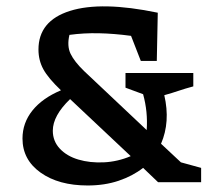

<svg xmlns="http://www.w3.org/2000/svg" viewBox="-20 -559 671 589"><path d="M249 10Q160 10 104.5 -29.5Q49 -69 49 -134Q49 -182 79.5 -220Q110 -258 167 -282Q128 -319 113 -346.5Q98 -374 98 -407Q98 -495 194.5 -525.5Q291 -556 464 -520L461 -372H412L382 -449Q330 -456 283.5 -457Q237 -458 193 -452Q185 -418 196.5 -394Q208 -370 238 -341L430 -160Q434 -216 419 -270L365 -290V-335H573V-294Q547 -287 528 -280.5Q509 -274 484 -267Q503 -185 474 -118L535 -61L597 -44V0H465L419 -44Q387 -19 344 -4.5Q301 10 249 10ZM142 -158Q142 -126 163.5 -103Q185 -80 220.5 -69.5Q256 -59 298.5 -61Q341 -63 381 -80L195 -255Q142 -204 142 -158Z"/></svg>

Font: Piazzolla SC SemiBold
Style: Regular
Weight: 600
Designer: Juan Pablo del Peral
Foundry: Huerta Tipografica
Version: Version 1.330